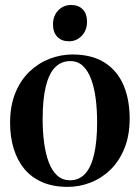

<svg xmlns="http://www.w3.org/2000/svg" viewBox="-20 -738 561 770"><path d="M20.5 -245.5Q20.5 -314 41.5 -365.2Q62.5 -416.5 98.2 -450.8Q134 -485 178.8 -502.2Q223.5 -519.5 270.5 -519.5Q349 -519.5 400 -486.8Q451 -454 475.5 -396Q500 -338 500 -263Q500 -194.5 479 -143Q458 -91.5 422.8 -57.2Q387.5 -23 343 -5.8Q298.5 11.5 251.5 11.5Q193.5 11.5 150 -7.2Q106.5 -26 78 -60.2Q49.5 -94.5 35 -141.8Q20.5 -189 20.5 -245.5ZM261 -15Q296.5 -15 320.8 -40.5Q345 -66 357.2 -118Q369.5 -170 369.5 -248.5Q369.5 -297 364 -341Q358.5 -385 346 -419.2Q333.5 -453.5 313 -473.2Q292.5 -493 262 -493Q225.5 -493 200.8 -467.8Q176 -442.5 163.5 -390.8Q151 -339 151 -259Q151 -210.5 156.8 -166.5Q162.5 -122.5 175.2 -88.2Q188 -54 209 -34.5Q230 -15 261 -15ZM255.5 -572.5Q227 -572.5 209.8 -590.5Q192.5 -608.5 192.5 -639.5Q192.5 -674 213.2 -696Q234 -718 265 -718H266Q294.5 -718 311.8 -700.5Q329 -683 329 -651Q329 -617 308.2 -594.8Q287.5 -572.5 256.5 -572.5Z"/></svg>

Font: Merriweather 144pt SemiBold
Style: Regular
Weight: 600
Version: Version 2.100